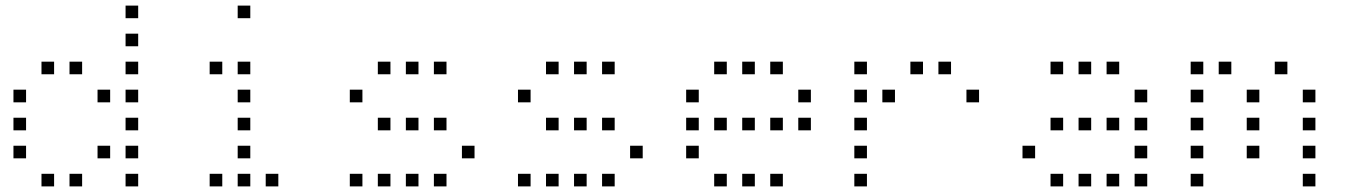

<svg xmlns="http://www.w3.org/2000/svg" viewBox="-20 -693 4840 685"><path d="M429 -673Q428 -673 428 -673Q428 -673 428 -672V-629Q428 -628 428 -628Q428 -628 429 -628H472Q473 -628 473 -628Q473 -628 473 -629V-672Q473 -673 473 -673Q473 -673 472 -673ZM429 -573Q428 -573 428 -573Q428 -573 428 -572V-529Q428 -528 428 -528Q428 -528 429 -528H472Q473 -528 473 -528Q473 -528 473 -529V-572Q473 -573 473 -573Q473 -573 472 -573ZM129 -473Q128 -473 128 -473Q128 -473 128 -472V-429Q128 -428 128 -428Q128 -428 129 -428H172Q173 -428 173 -428Q173 -428 173 -429V-472Q173 -473 173 -473Q173 -473 172 -473ZM229 -473Q228 -473 228 -473Q228 -473 228 -472V-429Q228 -428 228 -428Q228 -428 229 -428H272Q273 -428 273 -428Q273 -428 273 -429V-472Q273 -473 273 -473Q273 -473 272 -473ZM429 -473Q428 -473 428 -473Q428 -473 428 -472V-429Q428 -428 428 -428Q428 -428 429 -428H472Q473 -428 473 -428Q473 -428 473 -429V-472Q473 -473 473 -473Q473 -473 472 -473ZM29 -373Q28 -373 28 -373Q28 -373 28 -372V-329Q28 -328 28 -328Q28 -328 29 -328H72Q73 -328 73 -328Q73 -328 73 -329V-372Q73 -373 73 -373Q73 -373 72 -373ZM329 -373Q328 -373 328 -373Q328 -373 328 -372V-329Q328 -328 328 -328Q328 -328 329 -328H372Q373 -328 373 -328Q373 -328 373 -329V-372Q373 -373 373 -373Q373 -373 372 -373ZM429 -373Q428 -373 428 -373Q428 -373 428 -372V-329Q428 -328 428 -328Q428 -328 429 -328H472Q473 -328 473 -328Q473 -328 473 -329V-372Q473 -373 473 -373Q473 -373 472 -373ZM29 -273Q28 -273 28 -273Q28 -273 28 -272V-229Q28 -228 28 -228Q28 -228 29 -228H72Q73 -228 73 -228Q73 -228 73 -229V-272Q73 -273 73 -273Q73 -273 72 -273ZM429 -273Q428 -273 428 -273Q428 -273 428 -272V-229Q428 -228 428 -228Q428 -228 429 -228H472Q473 -228 473 -228Q473 -228 473 -229V-272Q473 -273 473 -273Q473 -273 472 -273ZM29 -173Q28 -173 28 -173Q28 -173 28 -172V-129Q28 -128 28 -128Q28 -128 29 -128H72Q73 -128 73 -128Q73 -128 73 -129V-172Q73 -173 73 -173Q73 -173 72 -173ZM329 -173Q328 -173 328 -173Q328 -173 328 -172V-129Q328 -128 328 -128Q328 -128 329 -128H372Q373 -128 373 -128Q373 -128 373 -129V-172Q373 -173 373 -173Q373 -173 372 -173ZM429 -173Q428 -173 428 -173Q428 -173 428 -172V-129Q428 -128 428 -128Q428 -128 429 -128H472Q473 -128 473 -128Q473 -128 473 -129V-172Q473 -173 473 -173Q473 -173 472 -173ZM129 -73Q128 -73 128 -73Q128 -73 128 -72V-29Q128 -28 128 -28Q128 -28 129 -28H172Q173 -28 173 -28Q173 -28 173 -29V-72Q173 -73 173 -73Q173 -73 172 -73ZM229 -73Q228 -73 228 -73Q228 -73 228 -72V-29Q228 -28 228 -28Q228 -28 229 -28H272Q273 -28 273 -28Q273 -28 273 -29V-72Q273 -73 273 -73Q273 -73 272 -73ZM429 -73Q428 -73 428 -73Q428 -73 428 -72V-29Q428 -28 428 -28Q428 -28 429 -28H472Q473 -28 473 -28Q473 -28 473 -29V-72Q473 -73 473 -73Q473 -73 472 -73Z M829 -673Q828 -673 828 -673Q828 -673 828 -672V-629Q828 -628 828 -628Q828 -628 829 -628H872Q873 -628 873 -628Q873 -628 873 -629V-672Q873 -673 873 -673Q873 -673 872 -673ZM729 -473Q728 -473 728 -473Q728 -473 728 -472V-429Q728 -428 728 -428Q728 -428 729 -428H772Q773 -428 773 -428Q773 -428 773 -429V-472Q773 -473 773 -473Q773 -473 772 -473ZM829 -473Q828 -473 828 -473Q828 -473 828 -472V-429Q828 -428 828 -428Q828 -428 829 -428H872Q873 -428 873 -428Q873 -428 873 -429V-472Q873 -473 873 -473Q873 -473 872 -473ZM829 -373Q828 -373 828 -373Q828 -373 828 -372V-329Q828 -328 828 -328Q828 -328 829 -328H872Q873 -328 873 -328Q873 -328 873 -329V-372Q873 -373 873 -373Q873 -373 872 -373ZM829 -273Q828 -273 828 -273Q828 -273 828 -272V-229Q828 -228 828 -228Q828 -228 829 -228H872Q873 -228 873 -228Q873 -228 873 -229V-272Q873 -273 873 -273Q873 -273 872 -273ZM829 -173Q828 -173 828 -173Q828 -173 828 -172V-129Q828 -128 828 -128Q828 -128 829 -128H872Q873 -128 873 -128Q873 -128 873 -129V-172Q873 -173 873 -173Q873 -173 872 -173ZM729 -73Q728 -73 728 -73Q728 -73 728 -72V-29Q728 -28 728 -28Q728 -28 729 -28H772Q773 -28 773 -28Q773 -28 773 -29V-72Q773 -73 773 -73Q773 -73 772 -73ZM829 -73Q828 -73 828 -73Q828 -73 828 -72V-29Q828 -28 828 -28Q828 -28 829 -28H872Q873 -28 873 -28Q873 -28 873 -29V-72Q873 -73 873 -73Q873 -73 872 -73ZM929 -73Q928 -73 928 -73Q928 -73 928 -72V-29Q928 -28 928 -28Q928 -28 929 -28H972Q973 -28 973 -28Q973 -28 973 -29V-72Q973 -73 973 -73Q973 -73 972 -73Z M1329 -473Q1328 -473 1328 -473Q1328 -473 1328 -472V-429Q1328 -428 1328 -428Q1328 -428 1329 -428H1372Q1373 -428 1373 -428Q1373 -428 1373 -429V-472Q1373 -473 1373 -473Q1373 -473 1372 -473ZM1429 -473Q1428 -473 1428 -473Q1428 -473 1428 -472V-429Q1428 -428 1428 -428Q1428 -428 1429 -428H1472Q1473 -428 1473 -428Q1473 -428 1473 -429V-472Q1473 -473 1473 -473Q1473 -473 1472 -473ZM1529 -473Q1528 -473 1528 -473Q1528 -473 1528 -472V-429Q1528 -428 1528 -428Q1528 -428 1529 -428H1572Q1573 -428 1573 -428Q1573 -428 1573 -429V-472Q1573 -473 1573 -473Q1573 -473 1572 -473ZM1229 -373Q1228 -373 1228 -373Q1228 -373 1228 -372V-329Q1228 -328 1228 -328Q1228 -328 1229 -328H1272Q1273 -328 1273 -328Q1273 -328 1273 -329V-372Q1273 -373 1273 -373Q1273 -373 1272 -373ZM1329 -273Q1328 -273 1328 -273Q1328 -273 1328 -272V-229Q1328 -228 1328 -228Q1328 -228 1329 -228H1372Q1373 -228 1373 -228Q1373 -228 1373 -229V-272Q1373 -273 1373 -273Q1373 -273 1372 -273ZM1429 -273Q1428 -273 1428 -273Q1428 -273 1428 -272V-229Q1428 -228 1428 -228Q1428 -228 1429 -228H1472Q1473 -228 1473 -228Q1473 -228 1473 -229V-272Q1473 -273 1473 -273Q1473 -273 1472 -273ZM1529 -273Q1528 -273 1528 -273Q1528 -273 1528 -272V-229Q1528 -228 1528 -228Q1528 -228 1529 -228H1572Q1573 -228 1573 -228Q1573 -228 1573 -229V-272Q1573 -273 1573 -273Q1573 -273 1572 -273ZM1629 -173Q1628 -173 1628 -173Q1628 -173 1628 -172V-129Q1628 -128 1628 -128Q1628 -128 1629 -128H1672Q1673 -128 1673 -128Q1673 -128 1673 -129V-172Q1673 -173 1673 -173Q1673 -173 1672 -173ZM1229 -73Q1228 -73 1228 -73Q1228 -73 1228 -72V-29Q1228 -28 1228 -28Q1228 -28 1229 -28H1272Q1273 -28 1273 -28Q1273 -28 1273 -29V-72Q1273 -73 1273 -73Q1273 -73 1272 -73ZM1329 -73Q1328 -73 1328 -73Q1328 -73 1328 -72V-29Q1328 -28 1328 -28Q1328 -28 1329 -28H1372Q1373 -28 1373 -28Q1373 -28 1373 -29V-72Q1373 -73 1373 -73Q1373 -73 1372 -73ZM1429 -73Q1428 -73 1428 -73Q1428 -73 1428 -72V-29Q1428 -28 1428 -28Q1428 -28 1429 -28H1472Q1473 -28 1473 -28Q1473 -28 1473 -29V-72Q1473 -73 1473 -73Q1473 -73 1472 -73ZM1529 -73Q1528 -73 1528 -73Q1528 -73 1528 -72V-29Q1528 -28 1528 -28Q1528 -28 1529 -28H1572Q1573 -28 1573 -28Q1573 -28 1573 -29V-72Q1573 -73 1573 -73Q1573 -73 1572 -73Z M1929 -473Q1928 -473 1928 -473Q1928 -473 1928 -472V-429Q1928 -428 1928 -428Q1928 -428 1929 -428H1972Q1973 -428 1973 -428Q1973 -428 1973 -429V-472Q1973 -473 1973 -473Q1973 -473 1972 -473ZM2029 -473Q2028 -473 2028 -473Q2028 -473 2028 -472V-429Q2028 -428 2028 -428Q2028 -428 2029 -428H2072Q2073 -428 2073 -428Q2073 -428 2073 -429V-472Q2073 -473 2073 -473Q2073 -473 2072 -473ZM2129 -473Q2128 -473 2128 -473Q2128 -473 2128 -472V-429Q2128 -428 2128 -428Q2128 -428 2129 -428H2172Q2173 -428 2173 -428Q2173 -428 2173 -429V-472Q2173 -473 2173 -473Q2173 -473 2172 -473ZM1829 -373Q1828 -373 1828 -373Q1828 -373 1828 -372V-329Q1828 -328 1828 -328Q1828 -328 1829 -328H1872Q1873 -328 1873 -328Q1873 -328 1873 -329V-372Q1873 -373 1873 -373Q1873 -373 1872 -373ZM1929 -273Q1928 -273 1928 -273Q1928 -273 1928 -272V-229Q1928 -228 1928 -228Q1928 -228 1929 -228H1972Q1973 -228 1973 -228Q1973 -228 1973 -229V-272Q1973 -273 1973 -273Q1973 -273 1972 -273ZM2029 -273Q2028 -273 2028 -273Q2028 -273 2028 -272V-229Q2028 -228 2028 -228Q2028 -228 2029 -228H2072Q2073 -228 2073 -228Q2073 -228 2073 -229V-272Q2073 -273 2073 -273Q2073 -273 2072 -273ZM2129 -273Q2128 -273 2128 -273Q2128 -273 2128 -272V-229Q2128 -228 2128 -228Q2128 -228 2129 -228H2172Q2173 -228 2173 -228Q2173 -228 2173 -229V-272Q2173 -273 2173 -273Q2173 -273 2172 -273ZM2229 -173Q2228 -173 2228 -173Q2228 -173 2228 -172V-129Q2228 -128 2228 -128Q2228 -128 2229 -128H2272Q2273 -128 2273 -128Q2273 -128 2273 -129V-172Q2273 -173 2273 -173Q2273 -173 2272 -173ZM1829 -73Q1828 -73 1828 -73Q1828 -73 1828 -72V-29Q1828 -28 1828 -28Q1828 -28 1829 -28H1872Q1873 -28 1873 -28Q1873 -28 1873 -29V-72Q1873 -73 1873 -73Q1873 -73 1872 -73ZM1929 -73Q1928 -73 1928 -73Q1928 -73 1928 -72V-29Q1928 -28 1928 -28Q1928 -28 1929 -28H1972Q1973 -28 1973 -28Q1973 -28 1973 -29V-72Q1973 -73 1973 -73Q1973 -73 1972 -73ZM2029 -73Q2028 -73 2028 -73Q2028 -73 2028 -72V-29Q2028 -28 2028 -28Q2028 -28 2029 -28H2072Q2073 -28 2073 -28Q2073 -28 2073 -29V-72Q2073 -73 2073 -73Q2073 -73 2072 -73ZM2129 -73Q2128 -73 2128 -73Q2128 -73 2128 -72V-29Q2128 -28 2128 -28Q2128 -28 2129 -28H2172Q2173 -28 2173 -28Q2173 -28 2173 -29V-72Q2173 -73 2173 -73Q2173 -73 2172 -73Z M2529 -473Q2528 -473 2528 -473Q2528 -473 2528 -472V-429Q2528 -428 2528 -428Q2528 -428 2529 -428H2572Q2573 -428 2573 -428Q2573 -428 2573 -429V-472Q2573 -473 2573 -473Q2573 -473 2572 -473ZM2629 -473Q2628 -473 2628 -473Q2628 -473 2628 -472V-429Q2628 -428 2628 -428Q2628 -428 2629 -428H2672Q2673 -428 2673 -428Q2673 -428 2673 -429V-472Q2673 -473 2673 -473Q2673 -473 2672 -473ZM2729 -473Q2728 -473 2728 -473Q2728 -473 2728 -472V-429Q2728 -428 2728 -428Q2728 -428 2729 -428H2772Q2773 -428 2773 -428Q2773 -428 2773 -429V-472Q2773 -473 2773 -473Q2773 -473 2772 -473ZM2429 -373Q2428 -373 2428 -373Q2428 -373 2428 -372V-329Q2428 -328 2428 -328Q2428 -328 2429 -328H2472Q2473 -328 2473 -328Q2473 -328 2473 -329V-372Q2473 -373 2473 -373Q2473 -373 2472 -373ZM2829 -373Q2828 -373 2828 -373Q2828 -373 2828 -372V-329Q2828 -328 2828 -328Q2828 -328 2829 -328H2872Q2873 -328 2873 -328Q2873 -328 2873 -329V-372Q2873 -373 2873 -373Q2873 -373 2872 -373ZM2429 -273Q2428 -273 2428 -273Q2428 -273 2428 -272V-229Q2428 -228 2428 -228Q2428 -228 2429 -228H2472Q2473 -228 2473 -228Q2473 -228 2473 -229V-272Q2473 -273 2473 -273Q2473 -273 2472 -273ZM2529 -273Q2528 -273 2528 -273Q2528 -273 2528 -272V-229Q2528 -228 2528 -228Q2528 -228 2529 -228H2572Q2573 -228 2573 -228Q2573 -228 2573 -229V-272Q2573 -273 2573 -273Q2573 -273 2572 -273ZM2629 -273Q2628 -273 2628 -273Q2628 -273 2628 -272V-229Q2628 -228 2628 -228Q2628 -228 2629 -228H2672Q2673 -228 2673 -228Q2673 -228 2673 -229V-272Q2673 -273 2673 -273Q2673 -273 2672 -273ZM2729 -273Q2728 -273 2728 -273Q2728 -273 2728 -272V-229Q2728 -228 2728 -228Q2728 -228 2729 -228H2772Q2773 -228 2773 -228Q2773 -228 2773 -229V-272Q2773 -273 2773 -273Q2773 -273 2772 -273ZM2829 -273Q2828 -273 2828 -273Q2828 -273 2828 -272V-229Q2828 -228 2828 -228Q2828 -228 2829 -228H2872Q2873 -228 2873 -228Q2873 -228 2873 -229V-272Q2873 -273 2873 -273Q2873 -273 2872 -273ZM2429 -173Q2428 -173 2428 -173Q2428 -173 2428 -172V-129Q2428 -128 2428 -128Q2428 -128 2429 -128H2472Q2473 -128 2473 -128Q2473 -128 2473 -129V-172Q2473 -173 2473 -173Q2473 -173 2472 -173ZM2529 -73Q2528 -73 2528 -73Q2528 -73 2528 -72V-29Q2528 -28 2528 -28Q2528 -28 2529 -28H2572Q2573 -28 2573 -28Q2573 -28 2573 -29V-72Q2573 -73 2573 -73Q2573 -73 2572 -73ZM2629 -73Q2628 -73 2628 -73Q2628 -73 2628 -72V-29Q2628 -28 2628 -28Q2628 -28 2629 -28H2672Q2673 -28 2673 -28Q2673 -28 2673 -29V-72Q2673 -73 2673 -73Q2673 -73 2672 -73ZM2729 -73Q2728 -73 2728 -73Q2728 -73 2728 -72V-29Q2728 -28 2728 -28Q2728 -28 2729 -28H2772Q2773 -28 2773 -28Q2773 -28 2773 -29V-72Q2773 -73 2773 -73Q2773 -73 2772 -73Z M3029 -473Q3028 -473 3028 -473Q3028 -473 3028 -472V-429Q3028 -428 3028 -428Q3028 -428 3029 -428H3072Q3073 -428 3073 -428Q3073 -428 3073 -429V-472Q3073 -473 3073 -473Q3073 -473 3072 -473ZM3229 -473Q3228 -473 3228 -473Q3228 -473 3228 -472V-429Q3228 -428 3228 -428Q3228 -428 3229 -428H3272Q3273 -428 3273 -428Q3273 -428 3273 -429V-472Q3273 -473 3273 -473Q3273 -473 3272 -473ZM3329 -473Q3328 -473 3328 -473Q3328 -473 3328 -472V-429Q3328 -428 3328 -428Q3328 -428 3329 -428H3372Q3373 -428 3373 -428Q3373 -428 3373 -429V-472Q3373 -473 3373 -473Q3373 -473 3372 -473ZM3029 -373Q3028 -373 3028 -373Q3028 -373 3028 -372V-329Q3028 -328 3028 -328Q3028 -328 3029 -328H3072Q3073 -328 3073 -328Q3073 -328 3073 -329V-372Q3073 -373 3073 -373Q3073 -373 3072 -373ZM3129 -373Q3128 -373 3128 -373Q3128 -373 3128 -372V-329Q3128 -328 3128 -328Q3128 -328 3129 -328H3172Q3173 -328 3173 -328Q3173 -328 3173 -329V-372Q3173 -373 3173 -373Q3173 -373 3172 -373ZM3429 -373Q3428 -373 3428 -373Q3428 -373 3428 -372V-329Q3428 -328 3428 -328Q3428 -328 3429 -328H3472Q3473 -328 3473 -328Q3473 -328 3473 -329V-372Q3473 -373 3473 -373Q3473 -373 3472 -373ZM3029 -273Q3028 -273 3028 -273Q3028 -273 3028 -272V-229Q3028 -228 3028 -228Q3028 -228 3029 -228H3072Q3073 -228 3073 -228Q3073 -228 3073 -229V-272Q3073 -273 3073 -273Q3073 -273 3072 -273ZM3029 -173Q3028 -173 3028 -173Q3028 -173 3028 -172V-129Q3028 -128 3028 -128Q3028 -128 3029 -128H3072Q3073 -128 3073 -128Q3073 -128 3073 -129V-172Q3073 -173 3073 -173Q3073 -173 3072 -173ZM3029 -73Q3028 -73 3028 -73Q3028 -73 3028 -72V-29Q3028 -28 3028 -28Q3028 -28 3029 -28H3072Q3073 -28 3073 -28Q3073 -28 3073 -29V-72Q3073 -73 3073 -73Q3073 -73 3072 -73Z M3729 -473Q3728 -473 3728 -473Q3728 -473 3728 -472V-429Q3728 -428 3728 -428Q3728 -428 3729 -428H3772Q3773 -428 3773 -428Q3773 -428 3773 -429V-472Q3773 -473 3773 -473Q3773 -473 3772 -473ZM3829 -473Q3828 -473 3828 -473Q3828 -473 3828 -472V-429Q3828 -428 3828 -428Q3828 -428 3829 -428H3872Q3873 -428 3873 -428Q3873 -428 3873 -429V-472Q3873 -473 3873 -473Q3873 -473 3872 -473ZM3929 -473Q3928 -473 3928 -473Q3928 -473 3928 -472V-429Q3928 -428 3928 -428Q3928 -428 3929 -428H3972Q3973 -428 3973 -428Q3973 -428 3973 -429V-472Q3973 -473 3973 -473Q3973 -473 3972 -473ZM4029 -373Q4028 -373 4028 -373Q4028 -373 4028 -372V-329Q4028 -328 4028 -328Q4028 -328 4029 -328H4072Q4073 -328 4073 -328Q4073 -328 4073 -329V-372Q4073 -373 4073 -373Q4073 -373 4072 -373ZM3729 -273Q3728 -273 3728 -273Q3728 -273 3728 -272V-229Q3728 -228 3728 -228Q3728 -228 3729 -228H3772Q3773 -228 3773 -228Q3773 -228 3773 -229V-272Q3773 -273 3773 -273Q3773 -273 3772 -273ZM3829 -273Q3828 -273 3828 -273Q3828 -273 3828 -272V-229Q3828 -228 3828 -228Q3828 -228 3829 -228H3872Q3873 -228 3873 -228Q3873 -228 3873 -229V-272Q3873 -273 3873 -273Q3873 -273 3872 -273ZM3929 -273Q3928 -273 3928 -273Q3928 -273 3928 -272V-229Q3928 -228 3928 -228Q3928 -228 3929 -228H3972Q3973 -228 3973 -228Q3973 -228 3973 -229V-272Q3973 -273 3973 -273Q3973 -273 3972 -273ZM4029 -273Q4028 -273 4028 -273Q4028 -273 4028 -272V-229Q4028 -228 4028 -228Q4028 -228 4029 -228H4072Q4073 -228 4073 -228Q4073 -228 4073 -229V-272Q4073 -273 4073 -273Q4073 -273 4072 -273ZM3629 -173Q3628 -173 3628 -173Q3628 -173 3628 -172V-129Q3628 -128 3628 -128Q3628 -128 3629 -128H3672Q3673 -128 3673 -128Q3673 -128 3673 -129V-172Q3673 -173 3673 -173Q3673 -173 3672 -173ZM4029 -173Q4028 -173 4028 -173Q4028 -173 4028 -172V-129Q4028 -128 4028 -128Q4028 -128 4029 -128H4072Q4073 -128 4073 -128Q4073 -128 4073 -129V-172Q4073 -173 4073 -173Q4073 -173 4072 -173ZM3729 -73Q3728 -73 3728 -73Q3728 -73 3728 -72V-29Q3728 -28 3728 -28Q3728 -28 3729 -28H3772Q3773 -28 3773 -28Q3773 -28 3773 -29V-72Q3773 -73 3773 -73Q3773 -73 3772 -73ZM3829 -73Q3828 -73 3828 -73Q3828 -73 3828 -72V-29Q3828 -28 3828 -28Q3828 -28 3829 -28H3872Q3873 -28 3873 -28Q3873 -28 3873 -29V-72Q3873 -73 3873 -73Q3873 -73 3872 -73ZM3929 -73Q3928 -73 3928 -73Q3928 -73 3928 -72V-29Q3928 -28 3928 -28Q3928 -28 3929 -28H3972Q3973 -28 3973 -28Q3973 -28 3973 -29V-72Q3973 -73 3973 -73Q3973 -73 3972 -73ZM4029 -73Q4028 -73 4028 -73Q4028 -73 4028 -72V-29Q4028 -28 4028 -28Q4028 -28 4029 -28H4072Q4073 -28 4073 -28Q4073 -28 4073 -29V-72Q4073 -73 4073 -73Q4073 -73 4072 -73Z M4229 -473Q4228 -473 4228 -473Q4228 -473 4228 -472V-429Q4228 -428 4228 -428Q4228 -428 4229 -428H4272Q4273 -428 4273 -428Q4273 -428 4273 -429V-472Q4273 -473 4273 -473Q4273 -473 4272 -473ZM4329 -473Q4328 -473 4328 -473Q4328 -473 4328 -472V-429Q4328 -428 4328 -428Q4328 -428 4329 -428H4372Q4373 -428 4373 -428Q4373 -428 4373 -429V-472Q4373 -473 4373 -473Q4373 -473 4372 -473ZM4529 -473Q4528 -473 4528 -473Q4528 -473 4528 -472V-429Q4528 -428 4528 -428Q4528 -428 4529 -428H4572Q4573 -428 4573 -428Q4573 -428 4573 -429V-472Q4573 -473 4573 -473Q4573 -473 4572 -473ZM4229 -373Q4228 -373 4228 -373Q4228 -373 4228 -372V-329Q4228 -328 4228 -328Q4228 -328 4229 -328H4272Q4273 -328 4273 -328Q4273 -328 4273 -329V-372Q4273 -373 4273 -373Q4273 -373 4272 -373ZM4429 -373Q4428 -373 4428 -373Q4428 -373 4428 -372V-329Q4428 -328 4428 -328Q4428 -328 4429 -328H4472Q4473 -328 4473 -328Q4473 -328 4473 -329V-372Q4473 -373 4473 -373Q4473 -373 4472 -373ZM4629 -373Q4628 -373 4628 -373Q4628 -373 4628 -372V-329Q4628 -328 4628 -328Q4628 -328 4629 -328H4672Q4673 -328 4673 -328Q4673 -328 4673 -329V-372Q4673 -373 4673 -373Q4673 -373 4672 -373ZM4229 -273Q4228 -273 4228 -273Q4228 -273 4228 -272V-229Q4228 -228 4228 -228Q4228 -228 4229 -228H4272Q4273 -228 4273 -228Q4273 -228 4273 -229V-272Q4273 -273 4273 -273Q4273 -273 4272 -273ZM4429 -273Q4428 -273 4428 -273Q4428 -273 4428 -272V-229Q4428 -228 4428 -228Q4428 -228 4429 -228H4472Q4473 -228 4473 -228Q4473 -228 4473 -229V-272Q4473 -273 4473 -273Q4473 -273 4472 -273ZM4629 -273Q4628 -273 4628 -273Q4628 -273 4628 -272V-229Q4628 -228 4628 -228Q4628 -228 4629 -228H4672Q4673 -228 4673 -228Q4673 -228 4673 -229V-272Q4673 -273 4673 -273Q4673 -273 4672 -273ZM4229 -173Q4228 -173 4228 -173Q4228 -173 4228 -172V-129Q4228 -128 4228 -128Q4228 -128 4229 -128H4272Q4273 -128 4273 -128Q4273 -128 4273 -129V-172Q4273 -173 4273 -173Q4273 -173 4272 -173ZM4429 -173Q4428 -173 4428 -173Q4428 -173 4428 -172V-129Q4428 -128 4428 -128Q4428 -128 4429 -128H4472Q4473 -128 4473 -128Q4473 -128 4473 -129V-172Q4473 -173 4473 -173Q4473 -173 4472 -173ZM4629 -173Q4628 -173 4628 -173Q4628 -173 4628 -172V-129Q4628 -128 4628 -128Q4628 -128 4629 -128H4672Q4673 -128 4673 -128Q4673 -128 4673 -129V-172Q4673 -173 4673 -173Q4673 -173 4672 -173ZM4229 -73Q4228 -73 4228 -73Q4228 -73 4228 -72V-29Q4228 -28 4228 -28Q4228 -28 4229 -28H4272Q4273 -28 4273 -28Q4273 -28 4273 -29V-72Q4273 -73 4273 -73Q4273 -73 4272 -73ZM4629 -73Q4628 -73 4628 -73Q4628 -73 4628 -72V-29Q4628 -28 4628 -28Q4628 -28 4629 -28H4672Q4673 -28 4673 -28Q4673 -28 4673 -29V-72Q4673 -73 4673 -73Q4673 -73 4672 -73Z"/></svg>

Font: Doto Light
Style: Regular
Weight: 300
Monospace: yes
Version: Version 1.000